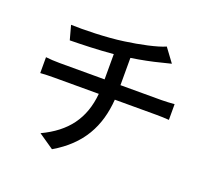

<svg xmlns="http://www.w3.org/2000/svg" viewBox="-137 -952 1274 1171"><g transform="rotate(20 500.0 -366.0)"><path d="M160 -705 185 -613C258 -614 367 -617 466 -626V-462H174C143 -462 108 -464 84 -467V-364C109 -366 144 -367 175 -367H463C448 -202 366 -93 211 -20L310 48C481 -52 554 -190 567 -367H837C863 -367 895 -366 919 -364V-466C897 -464 856 -462 835 -462H569V-639C636 -649 705 -663 754 -676C770 -680 792 -685 819 -692L754 -780C704 -757 594 -734 499 -721C389 -705 236 -702 160 -705Z"/></g></svg>

Font: Source Han Sans JP Medium
Style: Regular
Weight: 500
Designer: Ryoko NISHIZUKA 西塚涼子 (kana, bopomofo & ideographs); Paul D. Hunt (Latin, Greek & Cyrillic); Sandoll Communications 산돌커뮤니
Foundry: Adobe
Version: Version 2.002;hotconv 1.0.116;makeotfexe 2.5.65601